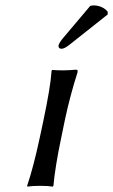

<svg xmlns="http://www.w3.org/2000/svg" viewBox="-20 -693 422 716"><path d="M316.4 -670.9Q323.2 -672.9 331.1 -672.9Q362.3 -671.4 381.3 -649.9L381.8 -639.2L243.7 -529.8Q220.7 -510.7 209.5 -511.2Q198.7 -511.2 198.2 -521Q198.2 -522.9 198.2 -523.9Q201.7 -535.2 215.8 -551.8ZM140.1 -234.9Q168.5 -367.7 172.4 -429.2L174.8 -432.1Q216.8 -428.7 262.2 -433.1Q269.5 -433.1 269.5 -429.2Q269.5 -426.3 269 -422.9Q241.7 -337.4 223.1 -251L208.5 -180.2Q185.5 -70.8 179.2 0L176.3 2.9Q158.7 0 129.9 0Q101.1 0 82.5 2.9L81.1 0Q104.5 -68.4 128.4 -180.2Z"/></svg>

Font: Linux Biolinum Slanted O
Style: Slanted
Weight: 400
Designer: Philipp H. Poll
Foundry: Philipp H. Poll
Version: Version 1.0.4